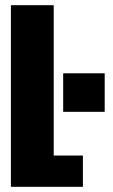

<svg xmlns="http://www.w3.org/2000/svg" viewBox="-20 -720 434 740"><path d="M22 0V-700H187V-120.5H299.5V0ZM223.5 -437.5H383.5V-289H223.5Z"/></svg>

Font: Trispace Condensed
Style: Bold
Weight: 700
Width: 3
Designer: Tyler Finck
Foundry: Etcetera Type Company
Version: Version 1.210; ttfautohint (v1.8.3)